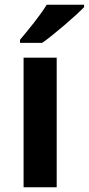

<svg xmlns="http://www.w3.org/2000/svg" viewBox="-20 -786 373 806"><path d="M218 0H79V-544H218ZM333 -766H176Q155 -732 121.5 -689.5Q88 -647 64 -619V-606H157Q194 -632 250 -680Q306 -728 333 -756Z"/></svg>

Font: Noto Sans UI
Style: Bold
Weight: 700
Designer: Monotype Design Team
Foundry: Monotype Imaging Inc.
Version: Version 1.901